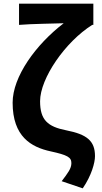

<svg xmlns="http://www.w3.org/2000/svg" viewBox="-20 -818 555 1049"><path d="M432 211C480 141 499 71 499 35C499 -49 454 -84 342 -106C240 -126 199 -163 199 -265C199 -390 337 -590 484 -682H490V-798H84V-682C154 -688 276 -689 328 -691C175 -574 49 -399 49 -257C49 -72 150 -14 257 9C348 29 370 41 370 73C370 103 351 127 317 172Z"/></svg>

Font: Kinto Sans
Style: Bold
Weight: 700
Designer: Authors: Ryoko NISHIZUKA  (kana & ideographs); Paul D. Hunt (Latin, Greek & Cyrillic); Wenlong ZHANG  (bopomofo); Sandol
Foundry: Adobe Systems Incorporated, ookami Inc.
Version: Version 0.001